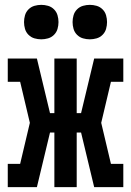

<svg xmlns="http://www.w3.org/2000/svg" viewBox="-20 -771 540 791"><path d="M12 0V-96H63L103 -265L63 -434H12V-530H132L186 -305H204V-530H296V-305H314L368 -530H488V-434H437L397 -265L437 -96H488V0H368L314 -225H296V0H204V-225H186L132 0ZM350 -609Q336 -609 322 -613Q308 -617 297.5 -627.5Q287 -638 283 -652Q279 -666 279 -680Q279 -694 283 -708Q287 -722 297.5 -732.5Q308 -743 322 -747Q336 -751 350 -751Q364 -751 378 -747Q392 -743 402.5 -732.5Q413 -722 417 -708Q421 -694 421 -680Q421 -666 417 -652Q413 -638 402.5 -627.5Q392 -617 378 -613Q364 -609 350 -609ZM150 -609Q136 -609 122 -613Q108 -617 97.5 -627.5Q87 -638 83 -652Q79 -666 79 -680Q79 -694 83 -708Q87 -722 97.5 -732.5Q108 -743 122 -747Q136 -751 150 -751Q164 -751 178 -747Q192 -743 202.5 -732.5Q213 -722 217 -708Q221 -694 221 -680Q221 -666 217 -652Q213 -638 202.5 -627.5Q192 -617 178 -613Q164 -609 150 -609Z"/></svg>

Font: Iosevka Slab
Style: Bold
Weight: 700
Monospace: yes
Designer: Belleve Invis
Foundry: Belleve Invis
Version: Version 11.1.1; ttfautohint (v1.8.3)